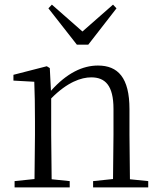

<svg xmlns="http://www.w3.org/2000/svg" viewBox="-20 -809 695 829"><path d="M204 -789 189 -773 312 -616H361L483 -773L468 -789L336 -673ZM467 0H620V-27L541 -35L539 -227V-338C539 -474 489 -526 403 -526C337 -526 269 -494 200 -417L195 -515L182 -523L38 -486V-461L128 -456C130 -406 131 -353 131 -285V-227L129 -36L43 -27V0H281V-27L203 -35L201 -227V-384C271 -455 331 -475 374 -475C434 -475 470 -440 470 -339V-227L468 -36L382 -27V0Z"/></svg>

Font: Noto Serif CJK TC Light
Style: Regular
Weight: 300
Designer: Ryoko NISHIZUKA 西塚涼子 (kana & ideographs); Frank Grießhammer (Latin, Greek & Cyrillic); Wenlong ZHANG 张文龙 (bopomofo); San
Foundry: Adobe
Version: Version 2.001;hotconv 1.1.0;makeotfexe 2.6.0